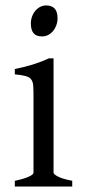

<svg xmlns="http://www.w3.org/2000/svg" viewBox="-20 -682 311 702"><path d="M34.2 0V-21Q67.4 -27.8 85 -35.9Q102.5 -43.9 102.5 -50.8V-327.1Q102.5 -352.1 101.6 -367.4Q100.6 -382.8 94.2 -391.4Q87.9 -399.9 74 -403.8Q60.1 -407.7 34.2 -410.2V-429.7Q49.3 -432.6 66.2 -436.8Q83 -440.9 99.6 -446Q116.2 -451.2 131.3 -457Q146.5 -462.9 159.2 -468.8H175.8V-50.8Q175.8 -44.9 192.1 -36.4Q208.5 -27.8 244.1 -21V0ZM190.4 -615.7Q190.4 -602.1 186 -589.8Q181.6 -577.6 174.1 -568.6Q166.5 -559.6 156.2 -554.2Q146 -548.8 133.8 -548.8Q111.8 -548.8 102.3 -561Q92.8 -573.2 92.8 -595.7Q92.8 -609.4 97.2 -621.6Q101.6 -633.8 109.4 -642.8Q117.2 -651.9 127.2 -657Q137.2 -662.1 148.9 -662.1Q190.4 -662.1 190.4 -615.7Z"/></svg>

Font: Gentium Unicode
Style: Regular
Weight: 400
Version: Version 1.009